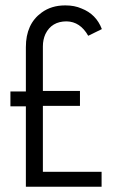

<svg xmlns="http://www.w3.org/2000/svg" viewBox="-20 -708 428 728"><path d="M19.5 -304.7V-361.3H78.1V-529.3Q78.1 -617.2 137.7 -660.2Q174.8 -687.5 226.6 -687.5H228.5Q262.7 -687.5 289.1 -675.8Q344.7 -654.3 366.2 -597.7L314.5 -572.3Q284.2 -626 232.4 -627Q175.8 -627 152.3 -579.1Q142.6 -557.6 142.6 -532.2V-363.3H283.2V-306.6H142.6V-56.6H365.2V0H78.1V-304.7Z"/></svg>

Font: Post No Bills Colombo Medium
Style: Regular
Weight: 500
Designer: Kosala Senevirathne, Siva Puranthara, Lasantha Premarathna, Tharique Azeez
Foundry: Mooniak
Version: Version 1.220 ; ttfautohint (v1.6)